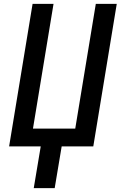

<svg xmlns="http://www.w3.org/2000/svg" viewBox="-20 -755 640 990"><path d="M154 215 190 0H27L148 -735H256L150 -92H368L474 -735H582L461 0H298L262 215Z"/></svg>

Font: Iosevka Aile Semibold Oblique
Style: Regular
Weight: 600
Italic angle: -9°
Designer: Belleve Invis
Foundry: Belleve Invis
Version: Version 31.1.0; ttfautohint (v1.8.4)